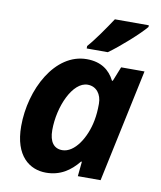

<svg xmlns="http://www.w3.org/2000/svg" viewBox="-86 -835 766 914"><g transform="rotate(10 297.0 -378.0)"><path d="M287 -618V-606H389C440 -642 530 -722 559 -758V-766H395C364 -719 320 -655 287 -618ZM198 10C267 10 315 -23 354 -71H358L351 0H461L577 -546H464L436 -476H432C408 -524 366 -556 297 -556C143 -556 44 -366 44 -188C44 -44 119 10 198 10ZM256 -109C216 -109 193 -138 193 -195C193 -310 250 -437 322 -437C364 -437 390 -403 390 -357C390 -326 388 -301 383 -275C367 -190 316 -109 256 -109Z"/></g></svg>

Font: Noto Sans
Style: Bold Italic
Weight: 700
Italic angle: -12°
Designer: Monotype Design Team
Foundry: Monotype Imaging Inc.
Version: Version 2.013